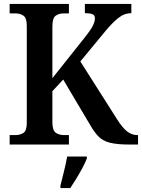

<svg xmlns="http://www.w3.org/2000/svg" viewBox="-20 -734 721 975"><path d="M29 0V-48H57Q82 -48 99 -59Q116 -70 116 -110V-603Q116 -643 99 -654.5Q82 -666 58 -666H29V-714H330V-666H304Q279 -666 262.5 -654Q246 -642 246 -600V-337L409 -542Q438 -578 450 -600.5Q462 -623 462 -641Q462 -656 450.5 -661.5Q439 -667 411 -667V-714H647V-667Q611 -667 580.5 -642.5Q550 -618 516 -577L388 -422L574 -129Q601 -86 625 -67Q649 -48 677 -48H681V0H639Q575 0 539 -9Q503 -18 481.5 -39.5Q460 -61 438 -99L301 -330L246 -271V-114Q246 -72 263 -60Q280 -48 305 -48H330V0ZM287 208Q295 176 305 136Q315 96 321 61H421V71Q413 92 398.5 119Q384 146 367.5 173Q351 200 337 221H287Z"/></svg>

Font: Noto Serif SemiCondensed SemiBold
Style: Regular
Weight: 600
Width: 4
Designer: Monotype Design Team
Foundry: Monotype Imaging Inc.
Version: Version 2.013; ttfautohint (v1.8.4.7-5d5b)